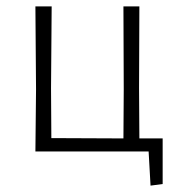

<svg xmlns="http://www.w3.org/2000/svg" viewBox="-20 -475 571 602"><path d="M91 0 93 -195 91 -455H142L140 -198L141 -42L367 -41L368 -195L367 -455H417L416 -198L417 -41H490V102L452 107L446 0Z"/></svg>

Font: Alegreya Sans SC Light
Style: Regular
Weight: 300
Designer: Juan Pablo del Peral
Foundry: Huerta Tipografica
Version: Version 2.007